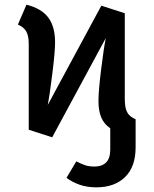

<svg xmlns="http://www.w3.org/2000/svg" viewBox="-20 -576 655 819"><path d="M512.3 -156.4Q512.3 -128.2 516.9 -111.8Q521.5 -95.4 531 -85.4Q540.5 -75.4 558.5 -67.2V52.3Q558.5 135.4 513.6 179.2Q468.7 223.1 390.8 223.1Q350.8 223.1 319 211.8Q287.2 200.5 263.6 182.6L305.6 112.3Q328.2 124.1 344.4 129.2Q360.5 134.4 384.1 134.4Q415.4 134.4 432.8 116.7Q450.3 99 450.3 62.1V-28.7Q424.1 -46.7 412.1 -74.6Q400 -102.6 400 -145.6Q400 -187.7 411.5 -281Q423.1 -374.4 431.3 -413.8L202.6 9.7L102.6 -22.6V-385.6Q102.6 -411.3 97.9 -427.2Q93.3 -443.1 83.6 -453.1Q73.8 -463.1 56.4 -471.3L92.8 -555.9Q155.9 -540.5 185.4 -501.8Q214.9 -463.1 214.9 -395.9Q214.9 -354.9 203.3 -262.3Q191.8 -169.7 183.6 -128.2L412.3 -551.8L512.3 -519.5Z"/></svg>

Font: Fira Code Fixed Medium
Style: Regular
Weight: 500
Monospace: yes
Designer: Carrois Corporate, Edenspiekermann AG, Nikita Prokopov
Foundry: Carrois Corporate, Edenspiekermann AG, Nikita Prokopov
Version: Version 5.002